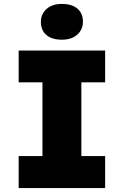

<svg xmlns="http://www.w3.org/2000/svg" viewBox="-20 -957 630 977"><path d="M75 0V-163H196V-538H75V-700H515V-538H394V-163H515V0ZM295 -755Q244 -755 216 -779Q188 -803 188 -846Q188 -885 216.5 -911Q245 -937 295 -937Q346 -937 374 -913Q402 -889 402 -846Q402 -807 373.5 -781Q345 -755 295 -755Z"/></svg>

Font: Lexend ExtraBold
Style: Regular
Weight: 800
Designer: Bonnie Shaver-Troup, Thomas Jockin
Foundry: Lexend
Version: Version 1.007; ttfautohint (v1.8.3)